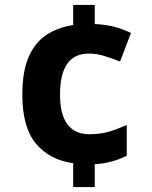

<svg xmlns="http://www.w3.org/2000/svg" viewBox="-20 -744 612 774"><path d="M362 -647Q409 -645 444.5 -635Q480 -625 508 -611L464 -496Q429 -510 398.5 -519Q368 -528 338 -528Q222 -528 222 -363Q222 -281 252.5 -242Q283 -203 338 -203Q385 -203 418.5 -213Q452 -223 491 -240V-116Q460 -101 428.5 -92.5Q397 -84 362 -82V10H275V-86Q178 -100 124 -166Q70 -232 70 -362Q70 -456 95.5 -514.5Q121 -573 167.5 -603.5Q214 -634 275 -643V-724H362Z"/></svg>

Font: Noto Sans Hanifi Rohingya
Style: Bold
Weight: 700
Designer: Monotype Design Team and DaltonMaag
Foundry: Google LLC
Version: Version 2.102; ttfautohint (v1.8.4.7-5d5b)